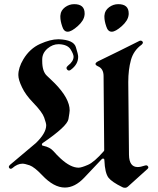

<svg xmlns="http://www.w3.org/2000/svg" viewBox="-20 -906 753 915"><path d="M543.5 -886.2Q593.3 -886.2 593.3 -842.3Q593.3 -840.3 593.3 -838.4Q593.3 -836.4 592.8 -834Q589.8 -807.6 560.1 -781.2Q530.3 -754.9 512.7 -754.9H512.2Q494.1 -754.9 486.3 -780.3Q477.5 -806.2 477.5 -825.7Q477.5 -828.1 477.5 -830.1Q477.5 -832 478 -834Q479.5 -856 500 -871.6Q520 -886.2 543.5 -886.2ZM333.5 -886.2Q383.3 -886.2 383.3 -842.3Q383.3 -840.3 383.3 -838.4Q383.3 -836.4 382.8 -834Q379.9 -807.6 350.1 -781.2Q320.3 -754.9 302.7 -754.9H302.2Q284.2 -754.9 276.4 -780.3Q267.6 -806.2 267.6 -825.7Q267.6 -828.1 267.6 -830.1Q267.6 -832 268.1 -834Q269.5 -856 290 -871.6Q310.1 -886.2 333.5 -886.2ZM563 -14.2Q513.2 -38.6 497.1 -59.1Q480 -81.5 477.5 -141.6Q477.5 -148.4 474.6 -149.4Q471.7 -150.4 470.7 -150.4Q467.8 -150.4 463.9 -146.5Q443.4 -124.5 422.6 -102.8Q401.9 -81.1 381.3 -59.1Q336.9 -12.2 289.1 -12.2Q236.3 -12.2 180.7 -71.3Q144 -109.9 121.1 -118.2Q98.1 -126 87.4 -126Q63 -126 39.1 -105Q35.2 -101.6 30.8 -101.6Q27.3 -101.6 24.7 -104.7Q22 -107.9 22 -110.8Q22 -114.7 27.3 -120.1L151.4 -224.6Q200.2 -272 200.2 -309.1Q200.2 -318.4 190.4 -346.2Q181.2 -372.1 138.2 -416.5Q101.6 -454.1 85 -489.7Q67.4 -525.9 67.4 -548.3Q67.4 -583.5 91.3 -623.5Q122.1 -674.8 171.4 -696.8Q220.7 -718.8 256.8 -718.8H259.3H259.8H260.3H260.7H261.2H261.7Q330.6 -715.8 341.3 -682.1Q352.5 -647.5 352.5 -635.3Q352.5 -599.6 318.4 -574.2Q313.5 -569.8 308.6 -569.8Q303.7 -569.8 300.3 -574Q296.9 -578.1 296.9 -581.5Q296.9 -587.4 304.2 -593.3Q330.6 -613.8 330.6 -635.7Q330.6 -647.5 316.9 -669.9Q302.7 -693.4 262.2 -695.3H261.7H260.3H259.8H259.3H258.8H258.3Q231 -695.3 206.5 -674.8Q181.6 -653.3 181.2 -623.5V-623V-620.1V-619.6V-619.1V-618.7V-618.2V-617.7V-617.2V-616.2V-615.2V-614.7Q181.2 -565.4 203.6 -544.9Q214.8 -534.2 224.1 -525.4Q233.4 -516.6 241.2 -508.8Q312 -436.5 312 -379.9Q312 -372.1 306.2 -338.4Q300.3 -304.2 184.6 -225.1Q179.7 -222.2 179.7 -217.8Q179.7 -217.3 179.9 -214.8Q180.2 -212.4 187.5 -210.9Q217.8 -204.6 234.4 -186Q242.7 -176.8 251.2 -167.7Q259.8 -158.7 269 -150.4Q316.4 -106.9 354.5 -106.9Q367.7 -106.9 398.4 -120.1Q428.2 -132.3 474.6 -185.5Q476.6 -187.5 476.6 -190.9L473.6 -543.5Q473.6 -579.1 446.3 -590.3Q435.1 -595.7 435.1 -601.1Q435.1 -607.4 447.3 -613.8Q496.1 -637.2 544.7 -661.4Q593.3 -685.5 643.1 -710.4Q646.5 -712.4 650.4 -712.4Q654.8 -712.4 658 -709.2Q661.1 -706.1 661.1 -703.1Q661.1 -698.7 654.8 -692.9Q616.7 -665.5 604 -620.1Q591.3 -573.7 591.3 -516.1V-514.2V-513.7V-513.2V-512.7V-511.7L594.7 -168Q595.7 -109.9 636.2 -109.9Q649.9 -109.9 669.4 -116.7Q673.3 -118.2 676.3 -118.2Q681.2 -118.2 684.1 -114.7Q687 -111.3 687 -108.4Q687 -104.5 682.6 -100.6L589.4 -16.6Q583.5 -11.7 579.3 -11.5Q575.2 -11.2 574.2 -11.2Q568.4 -11.2 563 -14.2Z"/></svg>

Font: UnifrakturMaguntia sl
Style: Regular
Weight: 400
Designer: j. 'mach' wust, based on a font by Peter Wiegel, original typeface by Carl Albert Fahrenwaldt 1901
Version: Version 2010-11-24